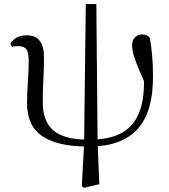

<svg xmlns="http://www.w3.org/2000/svg" viewBox="-20 -698 820 934"><path d="M389.2 215.6 377.8 208 389 5.3 397.3 -678.2H448.7L454.8 -4.1L463.1 198ZM402.1 14.6Q262.6 14.6 187.1 -34.7Q111.6 -84.1 111.6 -195.6Q111.6 -248.6 115.6 -301.1Q119.6 -353.6 119.6 -398.8Q119.6 -442.1 108.6 -457.8Q97.6 -473.6 67.8 -473.6Q60.1 -473.6 52.5 -472.7Q44.9 -471.8 38.1 -470.1L30.5 -487Q40.6 -503.6 60.7 -514.9Q80.8 -526.2 109.8 -526.2Q153.1 -526.2 173.5 -499Q194 -471.7 194 -420Q194 -364.2 191 -310.8Q188 -257.4 188 -199Q188 -108.7 239.4 -63.8Q290.8 -19 403.7 -19ZM418.6 14.4 421.4 -19Q509.5 -19 567 -48.7Q624.5 -78.3 653 -141.3Q681.5 -204.2 680.5 -303.4Q680.5 -326.4 678.5 -349.3Q676.5 -372.2 673.1 -403.8L697.7 -401.5L689.8 -281.7Q668.2 -330 655 -362.2Q641.7 -394.4 634.7 -415.7Q627.7 -437 625.1 -451Q622.5 -465.1 622.5 -476.1Q622.5 -503.6 637.2 -517Q652 -530.4 669.7 -530.4Q682.2 -530.4 692.4 -526.4Q702.6 -522.3 708.7 -514.4Q716 -473.2 720.1 -427Q724.2 -380.8 724.2 -331.4Q726 -153.7 648.5 -69.6Q570.9 14.4 418.6 14.4Z"/></svg>

Font: Noto Serif TC
Style: Regular
Weight: 200
Designer: Ryoko NISHIZUKA 西塚涼子 (kana & ideographs); Frank Grießhammer (Latin, Greek & Cyrillic); Wenlong ZHANG 张文龙 (bopomofo); San
Foundry: Adobe
Version: Version 2.001;hotconv 1.1.0;makeotfexe 2.6.0